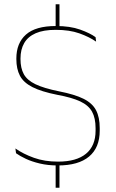

<svg xmlns="http://www.w3.org/2000/svg" viewBox="-20 -770 548 904"><path d="M260 -639H242V-750H260ZM260 114H242V0H260ZM252.5 9Q206 9 168 0Q130 -9 101.8 -22.2Q73.5 -35.5 55.5 -48.5L52.5 -71Q89.5 -45 139.8 -27Q190 -9 253.5 -9Q340 -9 385 -46.2Q430 -83.5 430 -154.5V-166.5Q430 -214 413.5 -244Q397 -274 357.8 -292.5Q318.5 -311 250 -323.5Q174.5 -338.5 132.5 -360Q90.5 -381.5 73.8 -413.5Q57 -445.5 57 -491.5V-494.5Q57 -567 102.2 -607.2Q147.5 -647.5 243 -647.5Q310 -647.5 357 -630.8Q404 -614 430 -595L432.5 -574Q400 -596.5 353.5 -613Q307 -629.5 242 -629.5Q184.5 -629.5 148 -613.5Q111.5 -597.5 94 -567.2Q76.5 -537 76.5 -494.5V-491.5Q76.5 -449.5 92 -421Q107.5 -392.5 146.8 -373.5Q186 -354.5 258 -340Q332 -325.5 373.5 -304.8Q415 -284 432.2 -251Q449.5 -218 449.5 -167V-154.5Q449.5 -75 399.5 -33Q349.5 9 252.5 9Z"/></svg>

Font: Anek Bangla Medium Thin
Style: Regular
Weight: 250
Version: Version 1.003